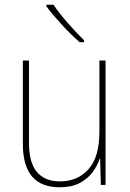

<svg xmlns="http://www.w3.org/2000/svg" viewBox="-20 -785 553 815"><path d="M428 -528V0H408L405 -111H403Q393 -81 372.5 -53.5Q352 -26 318 -8Q284 10 233 10Q77 10 77 -174V-528H103V-179Q103 -94 137 -54.5Q171 -15 234 -15Q309 -15 355.5 -66.5Q402 -118 402 -227V-528ZM207 -765Q231 -729 268 -687Q305 -645 337 -614V-606H318Q282 -637 242.5 -680Q203 -723 177 -758V-765Z"/></svg>

Font: Noto Sans Thai SemCond Thin
Style: Regular
Weight: 100
Width: 4
Designer: Monotype Design Team
Foundry: Monotype Imaging Inc.
Version: Version 2.002; ttfautohint (v1.8.4.7-5d5b)